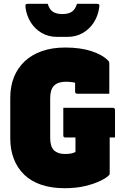

<svg xmlns="http://www.w3.org/2000/svg" viewBox="-20 -970 640 1010"><path d="M313 -403H574Q578 -403 580 -401.5Q582 -400 583.5 -398Q585 -396 585 -392V-247H324Q321 -247 319 -247.5Q317 -248 315.5 -249.5Q314 -251 313.5 -253Q313 -255 313 -258Q313 -294 313 -330.5Q313 -367 313 -403ZM324 -720Q364 -720 399 -715Q434 -710 462.5 -700.5Q491 -691 513 -678.5Q535 -666 549 -651Q553 -647 554 -644Q555 -641 555 -635Q555 -610 555 -582.5Q555 -555 555 -528.5Q555 -502 555 -477Q513 -477 470.5 -477Q428 -477 386 -477Q381 -477 378 -480Q375 -483 375 -488Q375 -499 375 -511Q375 -523 375 -535.5Q375 -548 375 -563L404 -525Q380 -535 362 -537.5Q344 -540 326 -540Q306 -540 290.5 -535Q275 -530 264.5 -519.5Q254 -509 249 -492.5Q244 -476 244 -453V-245Q244 -222 249 -205.5Q254 -189 264 -179Q274 -170 288 -165Q302 -160 321 -160Q341 -160 353.5 -162.5Q366 -165 371.5 -168Q377 -171 377 -171Q377 -198 377 -224Q377 -250 377 -275.5Q377 -301 377 -326H562L557 -306Q557 -247 557 -183Q557 -119 557 -57Q557 -55 556.5 -53Q556 -51 554 -49Q541 -35 508.5 -19Q476 -3 428.5 8.5Q381 20 319 20Q251 20 197.5 2Q144 -16 108 -50.5Q72 -85 53 -133.5Q34 -182 34 -242V-455Q34 -516 53.5 -564.5Q73 -613 110.5 -648Q148 -683 201.5 -701.5Q255 -720 324 -720ZM385 -950Q411 -950 436.5 -950Q462 -950 488 -950Q498 -950 501 -946.5Q504 -943 502 -931Q496 -887 473.5 -852Q451 -817 415.5 -796.5Q380 -776 335 -776H281Q235 -776 199.5 -796.5Q164 -817 142 -852Q120 -887 114 -931Q113 -943 115.5 -946.5Q118 -950 128 -950Q154 -950 179.5 -950Q205 -950 231 -950Q240 -920 258.5 -908Q277 -896 308 -896Q339 -896 357.5 -908Q376 -920 385 -950Z"/></svg>

Font: Recursive Monospace Black
Style: Regular
Weight: 900
Version: Version 1.047